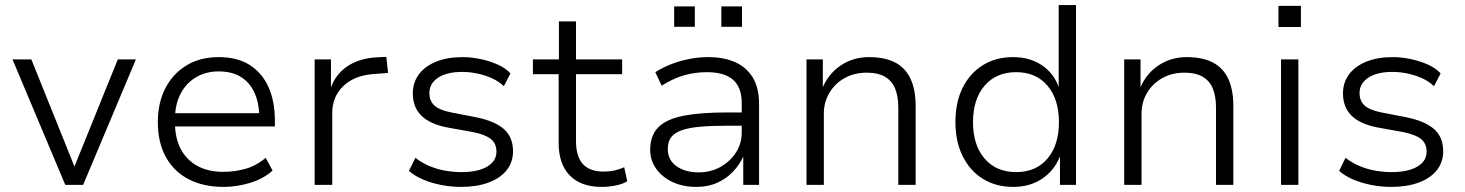

<svg xmlns="http://www.w3.org/2000/svg" viewBox="-20 -725 5744 753"><path d="M236 0 29 -492H103L274 -67H270L442 -492H513L306 0Z M857 8Q778 8 720 -22Q662 -52 630.5 -109Q599 -166 599 -246Q599 -321 628 -378Q657 -435 710.5 -468Q764 -501 838 -501Q911 -501 959.5 -470Q1008 -439 1033 -383.5Q1058 -328 1058 -252V-229H648V-281H1018L997 -261Q997 -348 956 -396.5Q915 -445 838 -445Q787 -445 748 -421.5Q709 -398 687.5 -356Q666 -314 666 -255V-247Q666 -183 689.5 -139.5Q713 -96 755.5 -73.5Q798 -51 856 -51Q898 -51 941 -62.5Q984 -74 1022 -106L1049 -56Q1012 -23 960 -7.5Q908 8 857 8Z M1214 0V-492H1278V-382Q1297 -435 1343 -465.5Q1389 -496 1455 -500L1495 -502L1502 -439L1438 -434Q1366 -427 1324.5 -385.5Q1283 -344 1283 -282V0Z M1788 8Q1749 8 1710.5 0.5Q1672 -7 1639 -21Q1606 -35 1584 -55L1609 -106Q1635 -86 1665 -73.5Q1695 -61 1727 -55.5Q1759 -50 1790 -50Q1854 -50 1890.5 -71.5Q1927 -93 1927 -130Q1927 -162 1905.5 -179.5Q1884 -197 1835 -207L1735 -225Q1667 -238 1633 -271Q1599 -304 1599 -359Q1599 -401 1622.5 -433Q1646 -465 1690 -483Q1734 -501 1794 -501Q1828 -501 1864 -493.5Q1900 -486 1931.5 -472Q1963 -458 1982 -437L1956 -387Q1935 -407 1907.5 -419Q1880 -431 1850.5 -437Q1821 -443 1793 -443Q1733 -443 1698.5 -420.5Q1664 -398 1664 -360Q1664 -329 1684 -311Q1704 -293 1750 -284L1848 -265Q1921 -250 1956.5 -218.5Q1992 -187 1992 -132Q1992 -89 1967 -57.5Q1942 -26 1896 -9Q1850 8 1788 8Z M2340 8Q2258 8 2214.5 -37Q2171 -82 2171 -164V-434H2070V-492H2172V-641H2239V-492H2420V-434H2239V-172Q2239 -111 2266 -81.5Q2293 -52 2348 -52Q2370 -52 2390 -56.5Q2410 -61 2428 -69L2440 -14Q2422 -3 2394.5 2.5Q2367 8 2340 8Z M2711 8Q2659 8 2618 -11Q2577 -30 2553.5 -63Q2530 -96 2530 -137Q2530 -194 2562 -226Q2594 -258 2660.5 -271Q2727 -284 2830 -284H2902V-232H2833Q2770 -232 2725.5 -228Q2681 -224 2653 -214Q2625 -204 2612 -186.5Q2599 -169 2599 -141Q2599 -97 2633.5 -73Q2668 -49 2720 -49Q2767 -49 2805 -70Q2843 -91 2866 -126.5Q2889 -162 2889 -205V-320Q2889 -383 2854.5 -412.5Q2820 -442 2753 -442Q2707 -442 2664 -430Q2621 -418 2575 -389L2550 -442Q2580 -461 2614 -474Q2648 -487 2684.5 -494Q2721 -501 2757 -501Q2818 -501 2862.5 -481.5Q2907 -462 2932 -421.5Q2957 -381 2957 -316V0H2895V-111Q2881 -80 2855.5 -52.5Q2830 -25 2793.5 -8.5Q2757 8 2711 8ZM2809 -620V-700H2890V-620ZM2624 -620V-700H2705V-620Z M3143 0V-492H3207V-383Q3231 -438 3279 -469.5Q3327 -501 3388 -501Q3450 -501 3490.5 -480Q3531 -459 3551 -416Q3571 -373 3571 -309V0H3503V-304Q3503 -346 3491 -376.5Q3479 -407 3451.5 -423.5Q3424 -440 3379 -440Q3330 -440 3292 -418.5Q3254 -397 3232.5 -360.5Q3211 -324 3211 -280V0Z M3954 8Q3886 8 3835 -23.5Q3784 -55 3755.5 -112.5Q3727 -170 3727 -246Q3727 -323 3755 -380Q3783 -437 3834 -469Q3885 -501 3953 -501Q4018 -501 4065 -470Q4112 -439 4132 -384V-705H4200V0H4137V-112Q4115 -56 4067 -24Q4019 8 3954 8ZM3965 -50Q4043 -50 4088 -103Q4133 -156 4133 -246Q4133 -336 4088 -389Q4043 -442 3965 -442Q3887 -442 3841.5 -389Q3796 -336 3796 -246Q3796 -156 3841.5 -103Q3887 -50 3965 -50Z M4389 0V-492H4453V-383Q4477 -438 4525 -469.5Q4573 -501 4634 -501Q4696 -501 4736.5 -480Q4777 -459 4797 -416Q4817 -373 4817 -309V0H4749V-304Q4749 -346 4737 -376.5Q4725 -407 4697.5 -423.5Q4670 -440 4625 -440Q4576 -440 4538 -418.5Q4500 -397 4478.5 -360.5Q4457 -324 4457 -280V0Z M4994 -619V-702H5082V-619ZM5004 0V-492H5072V0Z M5436 8Q5397 8 5358.5 0.5Q5320 -7 5287 -21Q5254 -35 5232 -55L5257 -106Q5283 -86 5313 -73.5Q5343 -61 5375 -55.5Q5407 -50 5438 -50Q5502 -50 5538.5 -71.5Q5575 -93 5575 -130Q5575 -162 5553.5 -179.5Q5532 -197 5483 -207L5383 -225Q5315 -238 5281 -271Q5247 -304 5247 -359Q5247 -401 5270.5 -433Q5294 -465 5338 -483Q5382 -501 5442 -501Q5476 -501 5512 -493.5Q5548 -486 5579.5 -472Q5611 -458 5630 -437L5604 -387Q5583 -407 5555.5 -419Q5528 -431 5498.5 -437Q5469 -443 5441 -443Q5381 -443 5346.5 -420.5Q5312 -398 5312 -360Q5312 -329 5332 -311Q5352 -293 5398 -284L5496 -265Q5569 -250 5604.5 -218.5Q5640 -187 5640 -132Q5640 -89 5615 -57.5Q5590 -26 5544 -9Q5498 8 5436 8Z"/></svg>

Font: Nunito Sans 8pt Light
Style: Regular
Weight: 300
Version: Version 3.101;gftools[0.9.27]